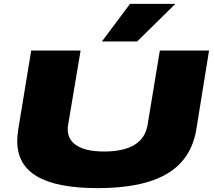

<svg xmlns="http://www.w3.org/2000/svg" viewBox="-20 -961 1104 991"><path d="M484 10Q275 10 172 -50Q69 -110 69 -233Q69 -244 70 -257Q71 -270 74 -292L141 -700H396L332 -319Q320 -251 368.5 -215Q417 -179 517 -179Q720 -179 742 -318L805 -700H1059L993 -291Q967 -138 842 -64Q717 10 484 10ZM506 -747 651 -941H885L688 -747Z"/></svg>

Font: Georama ExtraExtended ExtraBold
Style: Italic
Weight: 800
Width: 8
Italic angle: -9°
Designer: Jean-Baptiste Levee
Foundry: Production Type
Version: Version 1.000